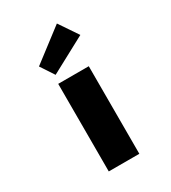

<svg xmlns="http://www.w3.org/2000/svg" viewBox="-196 -912 901 1012"><g transform="rotate(-30 254.0 -406.0)"><path d="M162 0V-533H348V0ZM174 -581 120 -663 315 -812 392 -698Z"/></g></svg>

Font: Lexend Peta ExtraBold
Style: Regular
Weight: 800
Version: Version 1.007